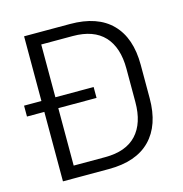

<svg xmlns="http://www.w3.org/2000/svg" viewBox="-97 -728 778 817"><g transform="rotate(-15 292.0 -319.5)"><path d="M4.5 -306V-354H311V-306ZM122 0V-53H281.5Q373 -53 419.5 -103Q466 -153 466 -246.5V-393Q466 -487 419.5 -536.8Q373 -586.5 281.5 -586.5H121.5V-639H283.5Q404 -639 466.5 -575.5Q529 -512 529 -393.5V-246Q529 -127.5 466.5 -63.8Q404 0 283.5 0ZM81 0V-639H142.5V0Z"/></g></svg>

Font: Anek Bangla Light
Style: Regular
Weight: 300
Designer: Sulekha Rajkumar (Bangla), Yesha Goshar (Latin)
Foundry: Ek Type
Version: Version 1.003